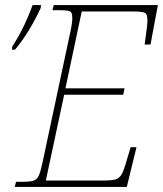

<svg xmlns="http://www.w3.org/2000/svg" viewBox="-20 -734 640 754"><path d="M43 -20H65Q98 -20 111.5 -24.5Q125 -29 132 -43.5Q139 -58 147 -96L251 -584Q264 -641 264 -661Q264 -677 260.5 -683.5Q257 -690 246.5 -692Q236 -694 210 -694H186L191 -714H600L571 -559H548Q559 -636 559 -651Q559 -669 555.5 -676.5Q552 -684 540.5 -686.5Q529 -689 501 -689H301L237 -387H469L464 -362H232L160 -25H383Q419 -25 434 -29.5Q449 -34 458 -50Q467 -66 479 -109L493 -156H516L478 0H38ZM28 -551Q75 -623 108 -714H141L140 -703Q95 -606 39 -539H27Z"/></svg>

Font: Noto Serif NarrowThin
Style: Italic
Weight: 250
Width: 4
Italic angle: -12°
Designer: Monotype Design Team
Foundry: Monotype Imaging Inc.
Version: Version 1.001